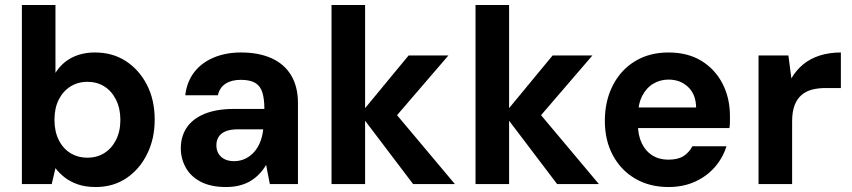

<svg xmlns="http://www.w3.org/2000/svg" viewBox="-20 -740 3425 772"><path d="M365 12Q323 12 292 1Q261 -10 239 -27.5Q217 -45 203 -64L188 0H68V-720H203V-447Q228 -487 268.5 -508Q309 -529 362 -529Q433 -529 486.5 -494Q540 -459 571 -398.5Q602 -338 602 -259Q602 -182 571.5 -120.5Q541 -59 488 -23.5Q435 12 365 12ZM332 -106Q370 -106 399.5 -124.5Q429 -143 446.5 -177.5Q464 -212 464 -258Q464 -304 446.5 -339Q429 -374 399.5 -392.5Q370 -411 332 -411Q293 -411 263 -392Q233 -373 216 -339Q199 -305 199 -258Q199 -212 216 -177.5Q233 -143 263 -124.5Q293 -106 332 -106Z M889 12Q828 12 787.5 -9Q747 -30 727 -66Q707 -102 707 -144Q707 -191 730.5 -226.5Q754 -262 802 -282Q850 -302 921 -302H1043Q1043 -342 1035 -368Q1027 -394 1006.5 -406.5Q986 -419 948 -419Q911 -419 887 -403.5Q863 -388 856 -357H725Q731 -410 760 -448.5Q789 -487 838 -508Q887 -529 949 -529Q1021 -529 1072.5 -505.5Q1124 -482 1151 -436.5Q1178 -391 1178 -326V0H1065L1050 -77Q1039 -58 1023.5 -41.5Q1008 -25 988.5 -13Q969 -1 944 5.5Q919 12 889 12ZM921 -92Q946 -92 966.5 -102Q987 -112 1002 -129Q1017 -146 1026 -168.5Q1035 -191 1038 -217V-220H936Q906 -220 887 -212Q868 -204 859 -189.5Q850 -175 850 -156Q850 -136 859 -121.5Q868 -107 884 -99.5Q900 -92 921 -92Z M1641 0 1428 -281 1623 -517H1783L1531 -224V-331L1809 0ZM1313 0V-720H1448V0Z M2220 0 2007 -281 2202 -517H2362L2110 -224V-331L2388 0ZM1892 0V-720H2027V0Z M2668 12Q2592 12 2534.5 -21.5Q2477 -55 2444.5 -115Q2412 -175 2412 -254Q2412 -334 2444 -396.5Q2476 -459 2533.5 -494Q2591 -529 2668 -529Q2745 -529 2800 -495.5Q2855 -462 2885 -404Q2915 -346 2915 -273Q2915 -263 2915 -251Q2915 -239 2913 -225H2509V-308H2779Q2778 -361 2746.5 -390.5Q2715 -420 2668 -420Q2634 -420 2606 -403Q2578 -386 2561.5 -353Q2545 -320 2545 -269V-240Q2545 -197 2560 -165Q2575 -133 2602.5 -115.5Q2630 -98 2667 -98Q2706 -98 2728.5 -112.5Q2751 -127 2764 -152H2901Q2887 -106 2854.5 -68.5Q2822 -31 2774.5 -9.5Q2727 12 2668 12Z M3030 0V-517H3150L3162 -425Q3182 -459 3210.5 -482Q3239 -505 3277 -517Q3315 -529 3361 -529V-386H3299Q3271 -386 3246.5 -380Q3222 -374 3203.5 -358.5Q3185 -343 3175 -317Q3165 -291 3165 -252V0Z"/></svg>

Font: DM Sans 11pt
Style: Bold
Weight: 700
Version: Version 4.004;gftools[0.9.30]